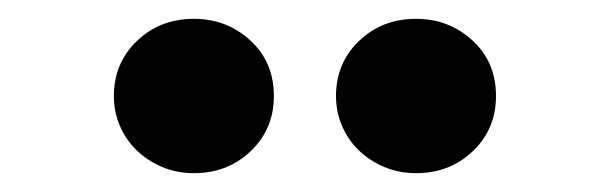

<svg xmlns="http://www.w3.org/2000/svg" viewBox="-20 -786 648 204"><path d="M186 -602Q168 -602 152.5 -608.5Q137 -615 125.5 -626Q114 -637 107.5 -652Q101 -667 101 -684Q101 -719 125.5 -742.5Q150 -766 186 -766Q221 -766 246 -743Q271 -720 271 -684Q271 -649 246.5 -625.5Q222 -602 186 -602ZM422 -602Q404 -602 388.5 -608.5Q373 -615 361.5 -626Q350 -637 343.5 -652Q337 -667 337 -684Q337 -719 361.5 -742.5Q386 -766 422 -766Q457 -766 482 -743Q507 -720 507 -684Q507 -649 482.5 -625.5Q458 -602 422 -602Z"/></svg>

Font: Rosa Sans Black
Style: Regular
Weight: 900
Designer: Pentagram / MCKL
Foundry: Pentagram / MCKL
Version: Version 1.005;September 16, 2019;FontCreator 11.5.0.2425 64-